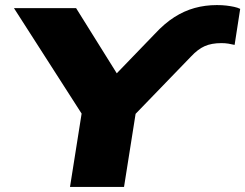

<svg xmlns="http://www.w3.org/2000/svg" viewBox="-20 -737 967 757"><path d="M256 0 313 -360 332 -242 35 -705H280L451 -431H424L590 -603Q629 -645 667.5 -669.5Q706 -694 747.5 -705.5Q789 -717 835 -717Q856 -717 872.5 -715Q889 -713 903 -710Q917 -707 927 -702L905 -560Q893 -563 880 -565Q867 -567 853 -567Q814 -567 787 -555Q760 -543 733 -514L470 -242L526 -360L469 0Z"/></svg>

Font: Nunito Sans 10pt Expanded Black
Style: Italic
Weight: 900
Width: 7
Italic angle: -9°
Designer: Vernon Adams
Foundry: Vernon Adams
Version: Version 3.101;gftools[0.9.27]